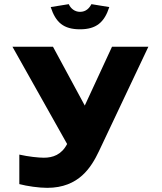

<svg xmlns="http://www.w3.org/2000/svg" viewBox="-20 -895 779 924"><path d="M191 -136C166 -136 117 -141 73 -151V-9C111 1 167 9 207 9C361 9 420 -92 456 -167L694 -670H519L388 -387L235 -670H40L303 -202C276 -150 234 -136 191 -136ZM224 -861 311 -875C320 -854 340 -838 365 -838C394 -838 410 -856 420 -875L506 -861C482 -787 443 -754 365 -754C286 -754 248 -787 224 -861Z"/></svg>

Font: LT Wave Alt Black
Style: Regular
Weight: 900
Designer: Daniel Lyons
Version: Version 2.5 (Glyphs App)